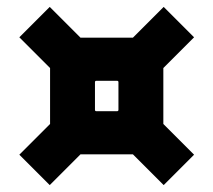

<svg xmlns="http://www.w3.org/2000/svg" viewBox="-20 -628 618 556"><path d="M36 -180 125 -269V-431L36 -520L124 -608L213 -519H365L454 -608L542 -520L453 -431V-269L542 -180L454 -92L365 -181H213L124 -92ZM255 -310Q255 -306 259 -306H319Q323 -306 323 -310V-390Q323 -394 319 -394H259Q255 -394 255 -390Z"/></svg>

Font: Oxanium ExtraBold
Style: Regular
Weight: 800
Designer: Severin Meyer
Version: Version 2.000